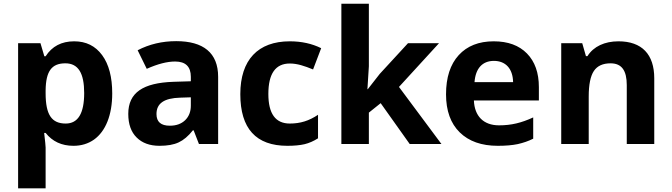

<svg xmlns="http://www.w3.org/2000/svg" viewBox="-20 -780 3639 1040"><path d="M377.9 9.8C420.4 9.8 457.5 -1.5 489.3 -23.9C552.2 -68.8 587.9 -157.2 587.9 -273.9C587.9 -362.3 569.8 -431.6 533.2 -481.4C496.6 -531.2 446.3 -556.2 381.8 -556.2C313.5 -556.2 261.7 -529.3 227.1 -475.1H220.2L199.2 -545.9H78.1V240.2H227.1V19C227.1 11.7 224.6 -14.6 219.2 -60.1H227.1C263.7 -13.7 314 9.8 377.9 9.8ZM334 -437C404.3 -437 436 -383.3 436 -275.9C436 -166 402.8 -110.8 335.9 -110.8C260.3 -110.8 227.1 -157.7 227.1 -274.9V-291C228.5 -395 260.3 -437 334 -437Z M1161.6 0V-363.8C1161.6 -494.1 1081.1 -557.1 934.6 -557.1C857.9 -557.1 788.6 -540.5 725.6 -507.8L774.9 -407.2C834 -433.6 885.3 -446.8 928.7 -446.8C985.4 -446.8 1013.7 -418.9 1013.7 -363.8V-339.8L918.9 -336.9C755.4 -331.1 674.8 -278.8 674.8 -163.1C674.8 -107.9 689.9 -64.9 720.2 -35.2C750 -5.4 791.5 9.8 843.8 9.8C886.2 9.8 920.9 3.9 947.8 -8.8C974.1 -21 1000 -42.5 1024.9 -74.2H1028.8L1057.6 0ZM1013.7 -208C1013.7 -175.3 1003.4 -148.9 982.9 -128.9C961.9 -108.9 934.6 -99.1 899.9 -99.1C851.6 -99.1 827.6 -120.1 827.6 -162.1C827.6 -220.7 869.6 -248.5 956.1 -251L1013.7 -252.9Z M1536.6 9.8C1574.2 9.8 1605 6.8 1629.9 1C1654.3 -4.9 1678.7 -15.6 1702.6 -30.8V-158.2C1653.8 -125.5 1606.9 -110.8 1549.8 -110.8C1472.2 -110.8 1433.6 -164.1 1433.6 -271C1433.6 -380.9 1472.2 -436 1549.8 -436C1590.3 -436 1628.9 -422.9 1675.8 -403.8L1719.7 -519C1669.4 -543.9 1612.8 -556.2 1549.8 -556.2C1377.4 -556.2 1281.7 -455.6 1281.7 -270C1281.7 -83.5 1366.7 9.8 1536.6 9.8Z M1970.2 -296.9 1978 -420.9V-759.8H1829.1V0H1978V-169.9L2042 -221.2L2199.2 0H2371.1L2141.1 -309.1L2357.9 -545.9H2189.9L2037.1 -379.9L1972.2 -296.9Z M2655.3 -450.2C2718.3 -450.2 2757.8 -408.7 2759.3 -335H2550.3C2555.7 -408.7 2592.3 -450.2 2655.3 -450.2ZM2676.3 9.8C2718.8 9.8 2754.9 6.8 2784.7 0.5C2814.5 -6.3 2842.3 -15.6 2868.2 -28.8V-144C2804.2 -114.3 2749 -101.1 2683.1 -101.1C2598.6 -101.1 2550.3 -151.4 2546.9 -235.8H2898.9V-308.1C2898.9 -385.7 2877.4 -446.3 2834.5 -490.2C2791.5 -534.2 2731.4 -556.2 2654.3 -556.2C2573.7 -556.2 2510.3 -531.2 2464.8 -481.4C2418.9 -431.2 2396 -360.4 2396 -269C2396 -180.2 2420.9 -111.3 2470.2 -63C2519.5 -14.6 2588.4 9.8 2676.3 9.8Z M3523.9 -356C3523.9 -485.4 3457 -556.2 3330.1 -556.2C3255.9 -556.2 3195.3 -528.8 3162.1 -476.1H3153.8L3133.8 -545.9H3020V0H3168.9V-256.8C3168.9 -321.3 3178.2 -367.7 3196.8 -395.5C3215.3 -423.3 3245.6 -437 3287.1 -437C3348.1 -437 3375 -397.5 3375 -318.8V0H3523.9Z"/></svg>

Font: Sahel
Style: Bold
Weight: 700
Foundry: Saber Rastikerdar (saber.rastikerdar@gmail.com)
Version: Version 3.4.0